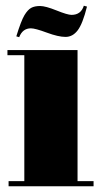

<svg xmlns="http://www.w3.org/2000/svg" viewBox="-20 -651 357 671"><path d="M6 -476H251V-18H307V0H10V-18H65V-458H6ZM88 -552Q59 -552 47 -521L37 -524Q54 -579 65.5 -598Q77 -617 89 -623.5Q101 -630 120 -630Q139 -630 177.5 -614.5Q216 -599 230 -599Q263 -599 273 -631L284 -628Q269 -568 251.5 -545Q234 -522 209 -522Q184 -522 143.5 -537Q103 -552 88 -552Z"/></svg>

Font: SVN-Abril Fatface
Style: Regular
Weight: 400
Designer: Veronika Burian, Jos? Scaglione
Foundry: TypeTogether
Version: Version 1.001